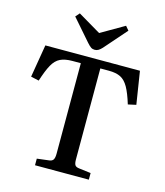

<svg xmlns="http://www.w3.org/2000/svg" viewBox="-135 -1050 988 1151"><g transform="rotate(15 359.0 -474.5)"><path d="M192 0V-41L266 -50Q285 -52 292 -63.5Q299 -75 299 -100V-662H247Q201 -662 172 -648Q143 -634 123 -598Q103 -562 82 -496L32 -507L66 -710H653L685 -507L635 -496Q615 -562 594.5 -598Q574 -634 546 -648Q518 -662 473 -662H420V-97Q420 -73 426.5 -62.5Q433 -52 454 -50L526 -41V0ZM358 -761Q345 -761 335 -767.5Q325 -774 310 -791L194 -924L216 -949L358 -865L503 -949L524 -924L403 -786Q392 -774 381.5 -767.5Q371 -761 358 -761Z"/></g></svg>

Font: Literata 36pt Medium
Style: Regular
Weight: 500
Designer: Latin by Veronika Burian and Jose Scaglione. Greek by Irene Vlachou. Cyrillic by Vera Evstafieva.
Foundry: TypeTogether
Version: Version 3.002